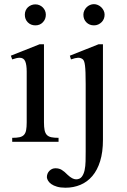

<svg xmlns="http://www.w3.org/2000/svg" viewBox="-20 -669 597 906"><path d="M196.3 -599.6Q196.3 -578.6 182.4 -564Q168.5 -549.3 147 -549.3Q125.5 -549.3 111.3 -563.5Q97.2 -577.6 97.2 -599.6Q97.2 -610.4 101.1 -619.4Q105 -628.4 111.8 -634.8Q118.7 -641.1 127.7 -644.8Q136.7 -648.4 147 -648.4Q157.2 -648.4 166.3 -644.5Q175.3 -640.6 181.9 -634Q188.5 -627.4 192.4 -618.7Q196.3 -609.9 196.3 -599.6ZM37.6 0V-18.6Q58.6 -18.6 72 -21.5Q85.4 -24.4 93 -32.5Q100.6 -40.5 103.3 -54.9Q106 -69.3 106 -91.8V-331.1Q106 -363.3 98.9 -379.9Q91.8 -396.5 72.3 -396.5Q65.4 -396.5 57.1 -394.5Q48.8 -392.6 37.6 -388.7L31.2 -406.2L166.5 -460H187.5V-91.8Q187.5 -69.3 190.4 -54.9Q193.4 -40.5 200.9 -32.5Q208.5 -24.4 221.9 -21.5Q235.4 -18.6 256.3 -18.6V0ZM473.6 -599.6Q473.6 -589.4 470 -580.3Q466.3 -571.3 459.5 -564.5Q452.6 -557.6 443.6 -553.5Q434.6 -549.3 423.3 -549.3Q401.9 -549.3 387.7 -563.5Q373.5 -577.6 373.5 -599.6Q373.5 -609.9 377.7 -618.9Q381.8 -627.9 388.7 -634.8Q395.5 -641.6 404.5 -645.5Q413.6 -649.4 423.3 -649.4Q432.6 -649.4 441.7 -645.5Q450.7 -641.6 457.8 -634.8Q464.8 -627.9 469.2 -618.9Q473.6 -609.9 473.6 -599.6ZM465.8 -9.3Q465.8 48.8 452.6 91.3Q439.5 133.8 415.8 161.6Q392.1 189.5 359.6 203.1Q327.1 216.8 289.1 216.8Q265.6 216.8 249 211.9Q232.4 207 222.2 199.7Q211.9 192.4 206.8 183.6Q201.7 174.8 201.2 167.5Q201.2 149.4 213.1 137.2Q225.1 125 241.7 125Q258.8 125 271.2 132.6Q283.7 140.1 299.3 156.2Q321.8 177.2 338.9 177.2Q356.4 177.2 365.7 165.3Q375 153.3 379.2 134.3Q383.3 115.2 383.8 92Q384.3 68.8 384.3 45.9V-272.5Q384.3 -304.2 383.5 -325.2Q382.8 -346.2 381.1 -359.6Q379.4 -373 376.7 -379.9Q374 -386.7 370.1 -389.6Q360.4 -397 348.1 -396.5Q335.9 -396 314.9 -388.7L309.6 -406.2L444.8 -460H465.8Z"/></svg>

Font: Doulos SIL Compact
Style: Regular
Weight: 400
Designer: Walt Agee, Victor Gaultney, Peter Martin, Debbi Hosken
Foundry: SIL International
Version: Version 4.110; 2011; Maintenance release ; LnSpcTght